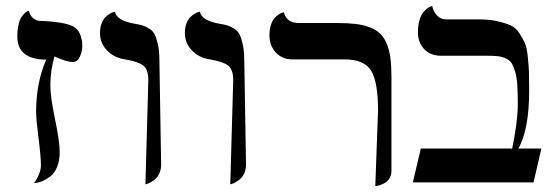

<svg xmlns="http://www.w3.org/2000/svg" viewBox="-20 -605 1854 644"><path d="M117.2 -50.8Q117.2 -80.1 109.1 -142.8Q101.1 -205.6 101.1 -230Q101.1 -326.7 134.8 -404.8Q38.1 -406.2 38.1 -481.9Q38.1 -504.4 42 -521.7Q45.9 -539.1 51.8 -547.6Q57.6 -556.2 63.5 -561.5Q69.3 -566.9 73.2 -567.9L77.1 -568.8Q83 -541.5 109.9 -535.2Q197.8 -532.2 226.8 -515.4Q255.9 -498.5 255.9 -449.2Q255.9 -432.6 247.8 -414.8Q239.7 -397 224.1 -397Q204.1 -397 164.1 -415V-418.9Q148.9 -371.6 148.9 -318.8Q148.9 -279.8 164.6 -205.1Q180.2 -130.4 180.2 -94.2Q180.2 -65.9 171.4 -44.9Q162.6 -23.9 149.9 -14.2Q137.2 -4.4 124.5 1.5Q111.8 7.3 103 7.8L94.2 8.8Q117.2 -22.9 117.2 -50.8Z M467.8 13.2 477.5 -335.9Q477.5 -372.1 460.4 -385.3Q443.4 -398.4 399.4 -405.8Q362.8 -411.1 339.1 -435.8Q315.4 -460.4 315.4 -494.1Q315.4 -511.7 320.6 -525.6Q325.7 -539.6 333 -546.9Q340.3 -554.2 347.9 -558.8Q355.5 -563.5 360.8 -564.5L365.7 -565.9Q370.6 -536.6 428.7 -525.9Q447.3 -522.9 457.8 -519.8Q468.3 -516.6 480.5 -509Q492.7 -501.5 498.8 -489.5Q504.9 -477.5 509.5 -456.5Q514.2 -435.5 514.6 -405.8L520.5 -50.8Q520 -35.6 514.4 -23.4Q508.8 -11.2 501 -4.6Q493.2 2 485.6 6.3Q478 10.7 473.1 11.7Z M752.4 13.2 762.2 -335.9Q762.2 -372.1 745.1 -385.3Q728 -398.4 684.1 -405.8Q647.5 -411.1 623.8 -435.8Q600.1 -460.4 600.1 -494.1Q600.1 -511.7 605.2 -525.6Q610.4 -539.6 617.7 -546.9Q625 -554.2 632.6 -558.8Q640.1 -563.5 645.5 -564.5L650.4 -565.9Q655.3 -536.6 713.4 -525.9Q731.9 -522.9 742.4 -519.8Q752.9 -516.6 765.1 -509Q777.3 -501.5 783.4 -489.5Q789.6 -477.5 794.2 -456.5Q798.8 -435.5 799.3 -405.8L805.2 -50.8Q804.7 -35.6 799.1 -23.4Q793.5 -11.2 785.6 -4.6Q777.8 2 770.3 6.3Q762.7 10.7 757.8 11.7Z M1238.8 19 1248 -233.9Q1248 -331.5 1224.4 -368.7Q1200.7 -405.8 1135.7 -405.8H960.9Q926.3 -405.8 905 -429Q883.8 -452.1 883.8 -486.8Q883.8 -506.3 888.7 -521.5Q893.6 -536.6 900.6 -544.2Q907.7 -551.8 915 -556.6Q922.4 -561.5 927.2 -562.5L932.1 -564Q941.4 -527.8 981.9 -527.8H1107.9Q1146 -527.8 1172.6 -524.7Q1199.2 -521.5 1220.7 -513.2Q1242.2 -504.9 1255.4 -491.9Q1268.6 -479 1277.3 -458Q1286.1 -437 1289.6 -409.7Q1293 -382.3 1293 -344.2V-33.2Q1293 -19.5 1287.4 -9Q1281.7 1.5 1273.9 6.6Q1266.1 11.7 1258.1 14.6Q1250 17.6 1244.6 18.6Z M1584.5 -540Q1620.1 -540 1646.7 -534.2Q1673.3 -528.3 1691.7 -520.3Q1710 -512.2 1721.9 -493.9Q1733.9 -475.6 1740.5 -460.7Q1747.1 -445.8 1750.2 -415.5Q1753.4 -385.3 1754.2 -364Q1754.9 -342.8 1754.9 -301.8Q1754.9 -170.9 1718.8 -106.9H1795.9L1769.5 6.8H1364.7L1391.6 -106.9H1696.8V-101.1Q1716.8 -196.8 1716.8 -255.9Q1716.8 -293.9 1715.1 -319.8Q1713.4 -345.7 1708 -364.3Q1702.6 -382.8 1696 -393.1Q1689.5 -403.3 1676.3 -409.2Q1663.1 -415 1649.7 -416.5Q1636.2 -418 1613.8 -418H1459.5Q1423.8 -418 1402.8 -440.2Q1381.8 -462.4 1381.8 -497.1Q1381.8 -519 1386.7 -536.4Q1391.6 -553.7 1398.7 -562.5Q1405.8 -571.3 1412.8 -576.7Q1419.9 -582 1424.8 -583.5L1429.7 -585Q1433.6 -565.9 1445.8 -553Q1458 -540 1477.5 -540Z"/></svg>

Font: Linear Smooth Low Contrast
Style: Regular
Weight: 500
Designer: Philipp H. Poll, Flanker
Foundry: Philipp H. Poll, reworked by Flanker
Version: Version 1.010 | FøM Fix